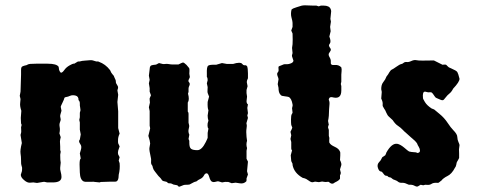

<svg xmlns="http://www.w3.org/2000/svg" viewBox="-20 -686 1805 721"><path d="M206.1 -105Q206.1 -83 208 -75.2L206.1 -57.1Q205.1 -51.3 208 -40.5Q210.9 -29.8 210.9 -21.5Q210.9 -1 178.7 -1H157.2Q155.3 -1 150.4 -2.4Q145.5 -3.9 142.1 -2.9L119.1 1L105 -1Q103 -1 92.8 0Q82.5 1 70.3 -9.8Q58.1 -20 58.1 -29.8L62 -42Q63 -43.9 63 -56.2L60.1 -66.9Q59.1 -68.8 59.1 -83.5Q59.1 -98.1 57.1 -109.9Q55.2 -121.6 62 -148.9L57.1 -179.2L59.1 -187Q60.1 -189 59.6 -196.8Q59.1 -204.6 59.1 -208L61 -215.8Q61 -220.2 59.1 -222.2Q59.1 -226.1 58.1 -243.2L60.1 -270Q54.2 -287.6 55.7 -298.8Q57.1 -310.1 57.1 -314L54.2 -326.2L57.1 -341.8L59.1 -405.8V-423.8Q59.1 -431.6 61.5 -434.6Q64 -437.5 71.8 -439.5Q80.6 -440.9 84.5 -443.8Q88.4 -446.8 115.2 -446.8H159.2Q192.9 -446.8 200.2 -435.1L201.2 -428.7Q201.2 -423.8 204.1 -418.5Q207 -413.1 209.5 -413.1Q214.4 -413.1 221.7 -423.3Q229 -433.6 241.2 -440.4Q252.9 -446.8 255.4 -446.8H258.8L271 -454.1Q272 -455.1 274.9 -455.1H278.8Q288.1 -458 300.3 -458.5Q313 -459 319.3 -460Q325.7 -460.9 341.8 -455.1H347.7Q350.1 -455.1 351.1 -454.1Q376 -445.3 393.1 -422.9Q394 -421.9 394.5 -420.4Q395 -418.9 396 -417Q397 -415 397.9 -413.1Q398.9 -411.1 402.3 -407.2Q406.2 -403.3 407.2 -401.4Q408.2 -399.4 410.2 -394Q412.1 -389.2 413.6 -386.7Q415 -383.8 415 -379.9Q415 -376 416 -373.5Q417 -371.1 419.9 -366.7Q422.9 -362.3 423.3 -359.4Q423.8 -356.4 423.3 -355Q422.9 -353 421.9 -350.6Q420.9 -348.1 420.9 -346.2L423.8 -330.1L420.9 -303.2L423.8 -268.1V-205.1L429.2 -184.1Q423.8 -173.3 423.3 -162.1Q422.9 -150.9 423.8 -147.9L429.2 -136.2L423.8 -120.1Q421.9 -111.3 423.8 -106L429.2 -95.7L425.8 -83L429.2 -73.2Q431.2 -51.3 425.8 -29.8Q425.8 -3.9 413.1 -3.9H397L367.2 -2.9H362.3Q357.9 -2.9 354 -1L335 -2.9Q332 -3.9 326.2 -3.4Q320.3 -2.9 317.4 -3.4Q314.5 -3.9 306.6 -3.4Q298.8 -2.9 294.9 -4.4Q280.8 -10.3 279.8 -38.1L278.8 -68.4Q278.8 -87.9 283.2 -90.8L279.8 -109.9Q279.8 -110.8 283.7 -123.5Q287.6 -136.2 282.2 -143.6Q276.9 -151.4 276.9 -155.3Q276.9 -159.2 279.8 -162.1Q281.7 -170.9 283.2 -181.2L279.8 -199.2V-226.1Q276.9 -235.8 278.3 -239.3Q279.8 -242.7 279.8 -247.6V-259.8Q279.3 -262.2 281.2 -267.6Q283.2 -272.5 281.2 -281.2Q279.3 -290 279.8 -297.9Q279.8 -305.7 274.9 -310.1Q275.4 -324.2 263.7 -327.1Q252 -330.1 243.2 -326.2Q234.4 -322.3 229 -321.8Q223.1 -321.3 221.7 -317.9Q220.2 -314 219.7 -311.5Q218.8 -308.6 213.9 -298.8Q209 -289.1 208 -285.2L210.9 -270Q205.1 -252.4 206.1 -248L208 -237.8Q208 -233.9 205.1 -226.6Q202.1 -219.2 204.1 -209Q206.1 -198.7 203.1 -185.1L208 -170.9Q205.1 -159.2 205.1 -154.3L206.1 -134.8V-123L208 -116.2Z M539.1 -401.9 542 -425.8Q542 -433.6 544.9 -438Q549.3 -441.9 557.1 -442.4Q564.9 -442.9 566.9 -443.8L577.1 -449.2L590.8 -445.8Q594.7 -444.8 600.6 -445.8Q606.4 -446.8 614.3 -445.3Q622.1 -443.8 629.9 -443.8H649.9Q662.6 -450.2 666.5 -451.2Q670.4 -452.1 680.2 -442.4Q689 -432.6 690.4 -430.2Q691.9 -426.8 691.4 -418.9Q690.9 -411.1 690.9 -409.2L692.9 -397Q692.9 -395 689.5 -388.7Q685.5 -381.3 689.9 -377Q694.3 -372.6 691.4 -365.2Q688 -358.4 688 -353.5V-340.8L686 -334.5Q692.4 -311.5 685.1 -300.8V-267.1Q688 -264.2 688 -258.8V-225.1Q688 -223.1 689.5 -218.8Q690.9 -213.9 690.4 -210.4Q689.9 -207 689 -203.6Q685.5 -191.4 690.9 -180.2L688 -164.1L690.9 -157.2V-149.9Q690.9 -131.8 697.8 -127Q704.6 -122.1 721.2 -122.1Q737.8 -122.1 752.9 -152.8Q759.8 -167 759.8 -168.5V-187L762.7 -203.1Q759.8 -206.1 759.8 -210Q758.8 -213.9 759.8 -223.1L762.7 -232.9Q759.8 -241.7 759.8 -252L762.7 -272Q758.8 -280.3 759.8 -303.2L765.1 -323.2L759.8 -336.9Q758.8 -339.8 759.3 -347.7Q759.8 -355.5 759.8 -358.9L756.8 -373L759.8 -384.8Q759.8 -394 756.8 -397V-409.2Q755.9 -434.1 761.2 -439Q766.6 -443.8 792 -442.9L813.5 -449.2L832.5 -445.8Q843.8 -445.8 855 -445.8Q868.2 -450.2 877.4 -450.2Q886.7 -450.2 889.2 -446.3Q892.6 -441.4 897.9 -440.9H902.8Q906.7 -439.9 908.7 -435.5Q910.6 -431.2 911.1 -410.2V-392.1Q906.7 -383.3 906.7 -377.9L909.7 -362.3L905.8 -348.1Q904.8 -337.4 907.7 -323.2L905.8 -306.2Q905.8 -297.4 911.1 -293.9Q911.1 -293 908.7 -280.8L911.1 -261.2Q911.1 -259.8 908.7 -252.4L911.1 -243.2L905.8 -225.1Q904.8 -223.1 906.2 -219.2Q907.7 -215.3 905.8 -203.6Q903.8 -191.9 905.8 -171.9L907.7 -157.2Q903.3 -143.6 907.7 -129.9Q904.8 -120.6 905.8 -107.9V-89.8L911.1 -79.1L907.7 -43L911.1 -30.8L905.8 -16.1V-10.7Q905.8 -6.3 904.8 -4.9Q895 4.9 880.9 2.4Q866.7 0 864.7 0L850.1 2L836.9 -2.9Q824.7 -3.9 814 -1L800.8 -4.9Q797.9 -5.9 789.6 -3.4Q781.7 -1 775.9 -3.9Q770 -6.8 766.1 -20.5Q762.2 -34.2 756.8 -35.2Q750 -35.2 746.6 -28.3Q741.7 -18.6 732.4 -14.2Q723.1 -9.8 720.2 -6.8Q717.3 -3.9 714.4 -3.9Q710.9 -3.9 691.9 6.8Q688 7.8 680.7 7.8Q673.3 7.8 669.9 8.8L653.8 15.1Q649.4 15.1 646 9.8Q643.1 8.8 638.2 8.3Q631.3 7.8 627 4.9Q622.6 2 616.7 2.4Q611.3 2.9 608.9 -0.5Q606.4 -3.9 598.6 -4.9Q590.3 -5.9 587.4 -10.7Q585 -15.1 580.1 -20Q574.7 -24.9 572.8 -27.8Q568.8 -33.2 562.5 -41Q556.2 -48.3 554.2 -55.7Q552.7 -63 551.8 -64Q551.8 -64.9 550.3 -66.4Q548.8 -67.9 547.9 -70.8Q546.9 -73.7 547.4 -81.5Q547.9 -88.9 546.9 -91.8Q540 -122.6 541 -129.9L543.9 -147L542 -158.7L537.1 -175.8L543.9 -204.1L542 -213.9V-269L539.1 -283.2L543 -300.8L542 -311.5V-316.9L546.9 -328.1L542 -341.8Q542 -348.6 542 -355Q539.1 -372.1 539.1 -373L542 -386.2Z M1073.7 -128.4V-152.8L1070.8 -164.1L1073.7 -178.2L1070.8 -190.9Q1077.6 -204.6 1077.6 -207L1073.7 -216.8Q1072.8 -222.7 1072.8 -237.3Q1072.8 -252.9 1075.7 -257.3Q1078.6 -261.7 1078.6 -263.2L1076.7 -279.8Q1076.7 -280.8 1078.1 -285.6Q1079.6 -290.5 1078.6 -293.9Q1074.7 -316.9 1064 -321.8Q1059.6 -323.2 1050.8 -324.2Q1042 -325.2 1038.6 -326.2Q1035.2 -327.1 1030.8 -333.5Q1025.9 -341.3 1025.9 -356L1022.9 -370.1L1025.9 -388.2Q1025.9 -392.1 1022.9 -398.9Q1018.6 -409.7 1022.9 -414.1Q1027.3 -418.5 1025.9 -426.8Q1024.9 -435.1 1026.9 -436.5Q1028.8 -438 1033.7 -439.5Q1038.1 -440.9 1042 -442.9Q1045.9 -444.8 1048.3 -444.8H1057.6Q1064.5 -444.8 1072.8 -448.2Q1081.1 -451.7 1082 -458L1076.7 -474.1Q1075.7 -477.1 1077.1 -481Q1078.6 -484.9 1078.6 -486.8L1076.7 -505.9L1078.6 -520Q1079.6 -534.2 1078.6 -560.1L1073.7 -571.3L1078.6 -585V-600.1Q1078.6 -606 1074.7 -619.6Q1070.8 -633.3 1074.7 -649.9Q1079.6 -654.8 1093.3 -658.7Q1106.9 -662.6 1112.3 -664.6Q1117.7 -666 1125.5 -666L1154.8 -665H1168L1176.8 -662.1L1185.1 -665H1194.8Q1216.8 -665 1221.7 -651.9Q1223.6 -647.9 1223.6 -643.1L1220.7 -615.2L1222.7 -605L1219.7 -585L1221.7 -568.8L1216.8 -548.8Q1224.1 -529.8 1218.8 -522.9Q1213.9 -516.1 1215.8 -514.2Q1215.8 -510.7 1219.7 -505.9Q1223.6 -501 1221.7 -496.1L1214.8 -484.9Q1212.9 -479 1217.3 -471.7Q1223.1 -461.9 1222.2 -454.1Q1221.2 -446.3 1224.6 -443.8Q1228 -440.9 1237.3 -441.9Q1251.5 -443.4 1261.7 -433.1Q1263.7 -425.8 1262.7 -418.5Q1261.7 -411.1 1261.7 -405.8V-378.9L1259.8 -370.6L1261.7 -362.8V-346.2Q1261.7 -314 1232.9 -319.8Q1217.8 -324.7 1214.8 -314Q1213.9 -312 1216.3 -306.6Q1218.8 -301.3 1215.8 -275.9Q1215.8 -248.5 1211.9 -231.9L1214.8 -216.8Q1211.9 -213.9 1211.9 -207L1214.8 -198.2V-175.8L1216.8 -168Q1216.8 -167 1216.3 -158.7Q1215.8 -150.4 1217.8 -148.9Q1221.7 -141.6 1236.8 -134.8Q1252 -127.9 1255.9 -118.2Q1258.8 -115.2 1257.8 -102.1Q1256.8 -88.9 1256.8 -85Q1263.2 -72.3 1261.7 -65.9L1256.8 -49.8L1259.8 -37.1Q1259.8 -32.2 1256.8 -27.8Q1256.8 -21.5 1256.8 -15.1Q1253.9 -8.3 1237.8 -1L1231.9 2.9Q1224.1 6.3 1214.8 -2.9Q1212.9 -3.9 1207.5 -2.9Q1202.1 -2 1195.3 -3.4Q1188.5 -4.9 1187 -3.9L1177.7 -2L1163.1 -3.9Q1162.1 -3.9 1155.8 -2Q1149.4 0 1139.2 -7.8Q1128.9 -15.1 1124.5 -16.1Q1120.1 -17.1 1116.7 -18.1Q1084.5 -36.1 1078.6 -66.4V-70.8L1073.7 -81.1Q1071.8 -99.1 1071.8 -103L1076.7 -121.1Q1073.7 -124 1073.7 -128.4Z M1575.7 -341.8Q1565.9 -341.8 1568.4 -317.9Q1567.9 -315.4 1575.7 -302.7Q1583.5 -290 1600.6 -278.8L1610.4 -274.9Q1612.3 -272.9 1630.4 -258.3Q1648.4 -243.7 1660.6 -225.1Q1672.9 -206.5 1682.1 -197.3Q1697.3 -182.1 1697.3 -171.4Q1697.8 -160.6 1701.7 -152.3Q1705.6 -144 1705.6 -141.1L1703.6 -125L1704.1 -109.9Q1704.6 -94.7 1704.1 -92.8Q1703.6 -90.8 1700.2 -85Q1696.8 -79.1 1695.8 -77.6Q1694.8 -76.2 1693.4 -67.4Q1691.4 -58.6 1688.5 -56.2Q1676.3 -32.2 1659.2 -24.4Q1653.8 -22 1646.5 -16.6Q1639.2 -11.2 1639.6 -9.8Q1629.4 -1 1627.4 0Q1625.5 1 1618.2 0.5Q1607.4 0 1600.6 4.4Q1593.8 8.8 1585.9 8.3Q1578.6 7.8 1576.7 7.8L1569.3 9.8L1559.6 7.8Q1554.7 10.3 1552.2 12.2Q1546.4 17.1 1538.1 12.2Q1530.3 7.8 1523.9 7.8H1515.6Q1499.5 0 1492.2 0.5Q1484.9 1 1480.5 -0.5Q1476.1 -2 1473.1 -4.9Q1469.2 -7.8 1463.4 -9.8Q1455.1 -12.2 1452.1 -15.6Q1448.7 -19 1446.3 -19.5Q1443.4 -20 1441.9 -20.5Q1440.4 -21 1439.5 -21L1433.6 -25.9H1430.2Q1424.8 -26.4 1420.4 -33.2Q1414.6 -42 1410.6 -42Q1403.8 -42 1399.4 -54.7Q1395 -67.4 1402.8 -76.2Q1411.1 -85 1412.1 -88.9Q1413.6 -92.8 1415 -94.7Q1416.5 -96.7 1420.4 -98.6Q1424.3 -101.1 1426.8 -103Q1430.7 -110.8 1430.7 -112.8Q1450.7 -148.9 1471.7 -146Q1482.9 -144 1497.6 -131.8Q1512.2 -119.1 1516.1 -117.2Q1520.5 -115.2 1542.5 -113.8Q1547.4 -110.8 1549.3 -111.8Q1557.1 -113.3 1557.1 -120.1Q1557.1 -127 1552.7 -134.3Q1547.9 -141.6 1546.4 -147Q1541 -156.2 1522.5 -170.9Q1505.4 -187 1502.4 -189Q1499.5 -190.9 1492.2 -198.7Q1484.9 -206.5 1474.6 -213.4Q1464.4 -219.7 1454.6 -234.9Q1445.8 -243.7 1440.4 -248Q1435.1 -252.4 1430.7 -262.7Q1426.8 -272.9 1422.4 -278.3Q1418.5 -284.2 1417.5 -287.1Q1416.5 -290 1417 -294.4Q1418 -303.2 1411.6 -315.9Q1411.6 -316.9 1413.6 -340.8L1411.6 -351.1Q1411.6 -367.7 1418.5 -376.5Q1425.3 -385.7 1426.3 -387.7Q1427.2 -389.6 1429.2 -394Q1431.2 -399.4 1434.1 -402.3Q1437 -405.3 1441.4 -413.6Q1446.8 -422.9 1451.7 -424.8Q1456.5 -426.8 1467.3 -434.6Q1481 -444.3 1486.3 -445.3Q1491.7 -446.3 1494.6 -449.2Q1500 -454.1 1507.3 -453.1Q1514.6 -452.1 1524.9 -457Q1535.6 -461.9 1543.5 -460Q1551.3 -458 1569.8 -458.5Q1588.4 -459 1609.4 -459L1641.6 -442.9Q1643.6 -442.9 1648.4 -443.4Q1653.8 -443.8 1655.8 -442.4Q1657.7 -440.9 1660.6 -437.5Q1663.6 -434.1 1665.5 -433.1Q1667.5 -432.1 1674.3 -429.2Q1693.8 -420.9 1697.3 -415.5Q1700.7 -410.2 1705.6 -390.1Q1705.6 -378.4 1681.6 -353Q1675.8 -341.3 1668 -335Q1660.2 -329.1 1653.3 -319.8Q1646.5 -310.1 1642.6 -309.6Q1638.2 -309.1 1630.4 -313Q1622.6 -316.9 1619.1 -317.9Q1615.7 -318.8 1612.3 -324.2Q1609.4 -329.1 1605.5 -334Q1601.6 -338.9 1599.1 -339.4Q1597.2 -339.8 1592.3 -339.4Q1587.4 -338.9 1583 -340.3Q1578.6 -341.8 1575.7 -341.8Z"/></svg>

Font: AntiqueNobleBoldCondensed
Style: BoldCondensed
Weight: 700
Version: Version 001.000